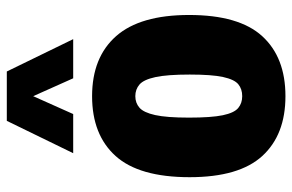

<svg xmlns="http://www.w3.org/2000/svg" viewBox="-167 -681 858 564"><g transform="rotate(-90 262.0 -399.0)"><path d="M261.5 10.5Q148 10.5 85.8 -57.5Q23.5 -125.5 23.5 -271Q23.5 -419.5 85.8 -488.5Q148 -557.5 261.5 -557.5Q375.5 -557.5 437.8 -487Q500 -416.5 500 -272.5Q500 -126 437.8 -57.8Q375.5 10.5 261.5 10.5ZM261.5 -116.5Q282.5 -116.5 296.5 -128Q310.5 -139.5 317.8 -172.8Q325 -206 325 -270.5Q325 -337 317.5 -371.5Q310 -406 295.8 -418.2Q281.5 -430.5 261.5 -430.5Q241.5 -430.5 227.5 -418.2Q213.5 -406 206 -372.2Q198.5 -338.5 198.5 -273Q198.5 -207 205.5 -173.5Q212.5 -140 226.8 -128.2Q241 -116.5 261.5 -116.5ZM94 -613 189 -808H334L429 -613H314L261.5 -730.5L209 -613Z"/></g></svg>

Font: Encode Sans Cnd XBd
Style: Regular
Weight: 800
Width: 3
Designer: Multiple Designers
Foundry: Impallari Type
Version: Version 3.002; ttfautohint (v1.8.3) -l 8 -r 50 -G 200 -x 14 